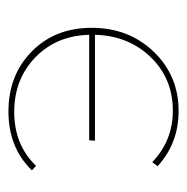

<svg xmlns="http://www.w3.org/2000/svg" viewBox="-14 -436 453 466"><g transform="rotate(90 213.0 -203.5)"><path d="M383 -64 394 -54Q339 3 251 3Q163 3 105.5 -53.5Q48 -110 48 -199Q48 -289 106 -349.5Q164 -410 250 -410Q328 -410 384 -359L374 -346Q322 -396 249 -396Q171 -396 119 -342Q67 -288 65 -207H322L321 -193H65Q67 -113 120 -62Q173 -11 252 -11Q332 -11 383 -64Z"/></g></svg>

Font: EauTestText Thin
Style: Italic
Weight: 250
Italic angle: -12°
Designer: Christian Thalmann (Catharsis Fonts)
Version: Version 0.001;PS 000.001;hotconv 1.0.88;makeotf.lib2.5.64775